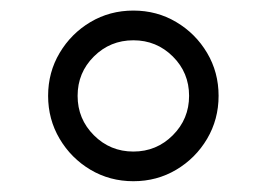

<svg xmlns="http://www.w3.org/2000/svg" viewBox="-20 -754 495 356"><path d="M227.3 -418Q183.6 -418 147.7 -439.3Q111.9 -460.6 90.6 -496.6Q69.2 -532.7 69.2 -576.3Q69.2 -620 90.6 -655.9Q111.9 -691.8 147.7 -713.1Q183.6 -734.4 227.3 -734.4Q271 -734.4 306.8 -713.1Q342.7 -691.8 364 -655.9Q385.3 -620 385.3 -576.3Q385.3 -532.7 364 -496.6Q342.7 -460.6 306.8 -439.3Q271 -418 227.3 -418ZM227.3 -473Q270.2 -473 300.4 -503.2Q330.6 -533.4 330.6 -576.3Q330.6 -619.3 300.4 -649.3Q270.2 -679.3 227.3 -679.3Q184.3 -679.3 154.1 -649.3Q123.9 -619.3 123.9 -576.3Q123.9 -533.4 154.1 -503.2Q184.3 -473 227.3 -473Z"/></svg>

Font: Inter Zeller Light
Style: Regular
Weight: 300
Designer: Rasmus Andersson; Joe Bland
Foundry: zeller
Version: Version 3.015;git-dec3a8cb1